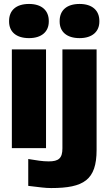

<svg xmlns="http://www.w3.org/2000/svg" viewBox="-20 -750 549 972"><path d="M40 -500V0H213V-500ZM26 -641C26 -590 61 -557 127 -557C191 -557 227 -590 227 -641V-644C227 -697 191 -730 127 -730C61 -730 26 -697 26 -644ZM123 191C184 198 207 202 239 202C404 202 469 161 469 9V-500H296V1C296 51 277 67 227 67C193 67 168 62 123 55ZM282 -641C282 -590 317 -557 383 -557C447 -557 483 -590 483 -641V-644C483 -697 447 -730 383 -730C317 -730 282 -697 282 -644Z"/></svg>

Font: LT Wave Black
Style: Regular
Weight: 900
Designer: Daniel Lyons
Version: Version 2.5 (Glyphs App)